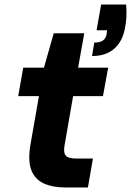

<svg xmlns="http://www.w3.org/2000/svg" viewBox="-20 -823 575 843"><path d="M265 0Q211 0 172.5 -17.5Q134 -35 118 -75Q102 -115 113 -184L151 -401H60L82 -526H173L216 -677H350L323 -526H455L432 -401H301L263 -182Q258 -152 269 -139.5Q280 -127 313 -127H388L366 0ZM384 -577 394 -636Q418 -636 431 -644.5Q444 -653 448 -672L450 -690H404L424 -803H534Q536 -773 535 -749.5Q534 -726 529 -701Q519 -643 482.5 -610Q446 -577 384 -577Z"/></svg>

Font: DM Sans 9pt Black
Style: Italic
Weight: 900
Italic angle: -10°
Version: Version 4.004;gftools[0.9.30]